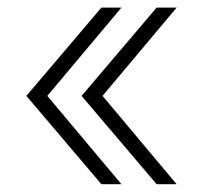

<svg xmlns="http://www.w3.org/2000/svg" viewBox="-20 -551 526 501"><path d="M244.6 -70.3 48.8 -300.8 244.6 -531.2H296.9L103.5 -300.8L296.9 -70.3ZM388.7 -70.3 192.9 -300.8 388.7 -531.2H440.9L247.6 -300.8L440.9 -70.3Z"/></svg>

Font: Inter ExtraLight
Style: Regular
Weight: 250
Designer: Rasmus Andersson
Foundry: rsms
Version: Version 4.001;git-66647c0bb